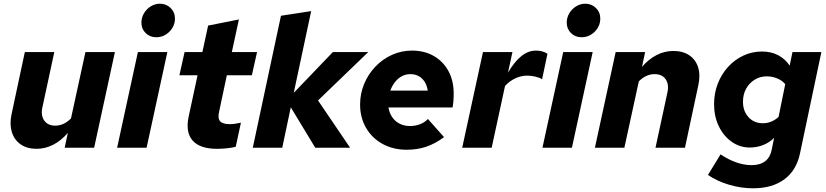

<svg xmlns="http://www.w3.org/2000/svg" viewBox="-20 -797 4458 1036"><path d="M177 6Q126 6 91.5 -18Q57 -42 44 -84Q31 -126 42 -179L114 -516H273L209 -219Q199 -175 218.5 -147Q238 -119 278 -119Q301 -119 322 -128.5Q343 -138 363 -158L441 -516H600L488 0H329L346 -80Q310 -38 267 -16Q224 6 177 6Z M823 -596Q789 -596 766 -618.5Q743 -641 743 -675Q743 -702 757 -725.5Q771 -749 794 -763Q817 -777 843 -777Q877 -777 900.5 -754Q924 -731 924 -697Q924 -656 894 -626Q864 -596 823 -596ZM612 0 724 -516H883L771 0Z M1151 6Q1059 6 1019.5 -38.5Q980 -83 998 -168L1046 -391H948L976 -516H1072L1103 -659L1269 -692L1231 -516H1367L1339 -391H1204L1162 -193Q1154 -158 1168 -142.5Q1182 -127 1221 -127Q1233 -127 1244 -128.5Q1255 -130 1280 -135L1252 -5Q1233 0 1205.5 3Q1178 6 1151 6Z M1344 0 1496 -712 1659 -737 1565 -296 1776 -516H1967L1696 -255L1869 0H1681L1549 -218L1503 0Z M2175 11Q2102 11 2045 -20Q1988 -51 1955.5 -106.5Q1923 -162 1923 -233Q1923 -292 1945 -344.5Q1967 -397 2005.5 -437.5Q2044 -478 2095 -501Q2146 -524 2203 -524Q2270 -524 2320.5 -495Q2371 -466 2399.5 -414Q2428 -362 2428 -293Q2428 -270 2426.5 -251.5Q2425 -233 2422 -217H2076Q2081 -187 2096.5 -164.5Q2112 -142 2136.5 -129.5Q2161 -117 2192 -117Q2221 -117 2246 -126.5Q2271 -136 2289 -155L2376 -57Q2327 -21 2279 -5Q2231 11 2175 11ZM2086 -308H2288Q2284 -336 2271.5 -355.5Q2259 -375 2239.5 -386Q2220 -397 2194 -397Q2170 -397 2149 -386Q2128 -375 2112 -355Q2096 -335 2086 -308Z M2474 0 2586 -516H2745L2721 -405Q2757 -466 2794 -495Q2831 -524 2872 -524Q2908 -524 2934 -507L2905 -369Q2895 -377 2871 -383Q2847 -389 2825 -389Q2792 -389 2760 -374Q2728 -359 2705 -333L2633 0Z M3118 -596Q3084 -596 3061 -618.5Q3038 -641 3038 -675Q3038 -702 3052 -725.5Q3066 -749 3089 -763Q3112 -777 3138 -777Q3172 -777 3195.5 -754Q3219 -731 3219 -697Q3219 -656 3189 -626Q3159 -596 3118 -596ZM2907 0 3019 -516H3178L3066 0Z M3190 0 3302 -516H3461L3444 -436Q3480 -478 3523 -500Q3566 -522 3613 -522Q3665 -522 3699.5 -498.5Q3734 -475 3747 -433.5Q3760 -392 3748 -337L3676 0H3517L3581 -297Q3591 -341 3572 -369Q3553 -397 3512 -397Q3489 -397 3468 -387.5Q3447 -378 3427 -358L3349 0Z M4043 219Q3979 219 3914.5 200Q3850 181 3800 147L3868 36Q3955 94 4036 94Q4081 94 4108.5 73Q4136 52 4144 11L4157 -53Q4132 -28 4098 -14.5Q4064 -1 4026 -1Q3972 -1 3928 -32Q3884 -63 3858.5 -116Q3833 -169 3833 -235Q3833 -294 3853 -345.5Q3873 -397 3908.5 -436Q3944 -475 3991 -497Q4038 -519 4092 -519Q4140 -519 4178 -499.5Q4216 -480 4241 -443L4256 -516H4412L4297 29Q4278 122 4212.5 170.5Q4147 219 4043 219ZM4096 -132Q4120 -132 4141 -140.5Q4162 -149 4181 -166L4217 -343Q4200 -363 4173.5 -374Q4147 -385 4117 -385Q4081 -385 4052 -367Q4023 -349 4006 -318.5Q3989 -288 3989 -248Q3989 -197 4019 -164.5Q4049 -132 4096 -132Z"/></svg>

Font: Red Hat Text VF
Style: Italic
Weight: 300
Italic angle: -12°
Designer: Pentagram, MCKL
Foundry: Pentagram, MCKL
Version: Version 1.023